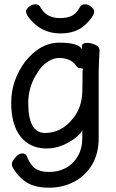

<svg xmlns="http://www.w3.org/2000/svg" viewBox="-20 -690 540 891"><path d="M207 181Q142 181 103 156Q64 131 39 87Q35 81 35 71Q35 60 51 41Q67 22 83 22Q101 22 105 37Q121 76 143.5 92Q166 108 208 108Q251 108 285.5 89.5Q320 71 341 35Q362 -1 362 -51V-85Q345 -55 296 -28Q247 -1 196 -1Q120 -1 76 -55.5Q32 -110 32 -213Q32 -316 96 -403Q166 -492 255 -492Q345 -492 361 -461L360 -475Q360 -491 384 -491Q403 -491 422.5 -482Q442 -473 442 -457Q438 -381 438 -358V-50Q438 24 406.5 75.5Q375 127 323 154Q271 181 207 181ZM189 -73Q266 -73 319 -141Q359 -189 362 -263Q363 -290 363 -362Q365 -366 365 -368Q365 -373 356 -373Q342 -373 335 -383Q310 -421 254 -421Q229 -421 202 -404Q175 -387 156 -356Q111 -290 111 -212Q111 -73 189 -73ZM261 -535Q189 -535 140 -580Q101 -615 101 -637Q101 -647 114.5 -658.5Q128 -670 144 -670Q161 -670 168 -656Q195 -606 259 -606Q291 -606 313 -616.5Q335 -627 350 -656Q357 -670 375 -670Q390 -670 403.5 -658.5Q417 -647 417 -637Q417 -614 375 -574.5Q333 -535 261 -535Z"/></svg>

Font: LXGW WenKai Mono Medium
Style: Regular
Weight: 500
Monospace: yes
Designer: LXGW / Fontworks Inc.
Foundry: LXGW / Fontworks Inc.
Version: Version 1.520; June 14, 2025